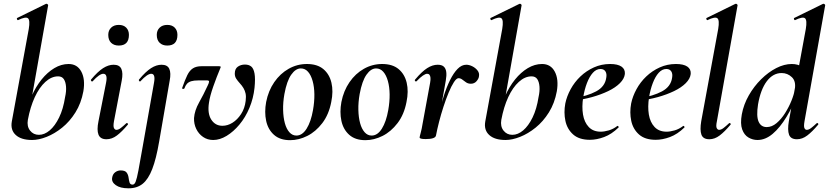

<svg xmlns="http://www.w3.org/2000/svg" viewBox="-20 -746 4494 1041"><path d="M154 13Q95 13 65.5 -14Q36 -41 44 -87L136 -589Q144 -637 131.5 -647Q119 -657 78 -637Q74 -636 72 -642Q70 -648 74 -649L229 -725Q234 -727 238 -723Q242 -719 241 -717L131 -96Q125 -61 143 -38Q161 -15 191 -15Q221 -15 249.5 -39Q278 -63 300.5 -109Q323 -155 333 -220Q340 -251 338 -276.5Q336 -302 326 -317Q316 -332 295 -332Q259 -332 226 -302Q193 -272 168.5 -219Q144 -166 131 -96L120 -116Q129 -173 151.5 -224.5Q174 -276 205.5 -315Q237 -354 274.5 -376.5Q312 -399 352 -399Q399 -399 421 -357.5Q443 -316 432 -251Q420 -186 389 -136.5Q358 -87 317 -54Q276 -21 233 -4Q190 13 154 13Z M557 9Q524 9 514 -16Q504 -41 514 -89L555 -297Q565 -346 540 -346Q530 -346 515.5 -336Q501 -326 483 -306Q479 -302 475 -306.5Q471 -311 474 -315Q510 -358 539 -376.5Q568 -395 596 -395Q628 -395 638 -372.5Q648 -350 640 -309L598 -89Q593 -61 598 -51.5Q603 -42 611 -42Q622 -42 635 -52Q648 -62 664 -77Q668 -81 672 -77Q676 -73 672 -69Q641 -32 614 -11.5Q587 9 557 9ZM624 -499Q598 -499 582.5 -514Q567 -529 567 -557Q567 -581 582.5 -596Q598 -611 624 -611Q650 -611 664.5 -596Q679 -581 679 -557Q679 -499 624 -499Z M677 275Q632 275 608 258Q584 241 588 218Q591 198 604.5 188Q618 178 634 178Q658 178 666.5 189.5Q675 201 677 216.5Q679 232 682.5 243.5Q686 255 699 255Q709 255 715.5 239Q722 223 730.5 178Q739 133 754 47L815 -297Q824 -346 800 -346Q779 -346 742 -306Q739 -302 735 -306.5Q731 -311 734 -315Q770 -358 799 -376.5Q828 -395 856 -395Q888 -395 898 -372.5Q908 -350 900 -309L843 21Q827 115 805.5 170.5Q784 226 753.5 250.5Q723 275 677 275ZM887 -499Q861 -499 845.5 -514Q830 -529 830 -557Q830 -581 845.5 -596Q861 -611 887 -611Q913 -611 927.5 -596Q942 -581 942 -557Q942 -499 887 -499Z M1136 13Q1105 13 1081 -3.5Q1057 -20 1044 -47Q1031 -74 1032 -106Q1035 -147 1059.5 -190.5Q1084 -234 1106 -282Q1113 -296 1113.5 -303Q1114 -310 1103 -310H1055Q1031 -310 1016.5 -305.5Q1002 -301 993.5 -291.5Q985 -282 980 -267Q978 -263 972 -264Q966 -265 968 -270Q983 -313 995.5 -338.5Q1008 -364 1026 -375.5Q1044 -387 1073 -387H1166Q1174 -387 1176 -385Q1178 -383 1174 -375Q1155 -330 1136.5 -277.5Q1118 -225 1113 -189Q1104 -131 1125.5 -97.5Q1147 -64 1186 -64Q1214 -64 1240.5 -80.5Q1267 -97 1287 -127.5Q1307 -158 1312 -199Q1315 -223 1311.5 -239Q1308 -255 1300 -268.5Q1292 -282 1279 -296Q1269 -307 1261 -319Q1253 -331 1253 -347Q1253 -373 1269.5 -384.5Q1286 -396 1308 -396Q1329 -396 1342 -385.5Q1355 -375 1360 -347.5Q1365 -320 1360 -270Q1354 -213 1332.5 -161.5Q1311 -110 1278.5 -71Q1246 -32 1209 -9.5Q1172 13 1136 13Z M1553 14Q1498 14 1465.5 -15Q1433 -44 1423 -91Q1413 -138 1423 -193Q1435 -254 1467 -300.5Q1499 -347 1545 -373Q1591 -399 1644 -399Q1700 -399 1733 -371.5Q1766 -344 1777 -297.5Q1788 -251 1776 -193Q1763 -125 1727.5 -78.5Q1692 -32 1646 -9Q1600 14 1553 14ZM1587 -11Q1619 -11 1642.5 -48.5Q1666 -86 1677 -149Q1685 -194 1684.5 -234.5Q1684 -275 1675 -307Q1666 -339 1650 -357Q1634 -375 1611 -375Q1583 -375 1559 -341Q1535 -307 1522 -236Q1514 -191 1515 -150Q1516 -109 1524.5 -78Q1533 -47 1549 -29Q1565 -11 1587 -11Z M1961 14Q1906 14 1873.5 -15Q1841 -44 1831 -91Q1821 -138 1831 -193Q1843 -254 1875 -300.5Q1907 -347 1953 -373Q1999 -399 2052 -399Q2108 -399 2141 -371.5Q2174 -344 2185 -297.5Q2196 -251 2184 -193Q2171 -125 2135.5 -78.5Q2100 -32 2054 -9Q2008 14 1961 14ZM1995 -11Q2027 -11 2050.5 -48.5Q2074 -86 2085 -149Q2093 -194 2092.5 -234.5Q2092 -275 2083 -307Q2074 -339 2058 -357Q2042 -375 2019 -375Q1991 -375 1967 -341Q1943 -307 1930 -236Q1922 -191 1923 -150Q1924 -109 1932.5 -78Q1941 -47 1957 -29Q1973 -11 1995 -11Z M2344 -12 2334 -13Q2344 -66 2357 -120.5Q2370 -175 2385.5 -224Q2401 -273 2420 -311.5Q2439 -350 2461 -372.5Q2483 -395 2508 -395Q2524 -395 2541 -386.5Q2558 -378 2569 -364Q2580 -350 2577 -333Q2576 -320 2564 -306Q2552 -292 2533 -292Q2518 -292 2507 -299.5Q2496 -307 2486.5 -314.5Q2477 -322 2466 -322Q2455 -322 2441 -300.5Q2427 -279 2412.5 -244Q2398 -209 2384.5 -167.5Q2371 -126 2360.5 -85Q2350 -44 2344 -12ZM2288 8Q2269 8 2262 5.5Q2255 3 2255 0Q2255 -4 2261 -26Q2267 -48 2271 -74L2312 -297Q2315 -314 2314 -324.5Q2313 -335 2308.5 -340.5Q2304 -346 2296 -346Q2287 -346 2272.5 -336Q2258 -326 2239 -306Q2235 -302 2231 -306.5Q2227 -311 2231 -315Q2267 -358 2296 -376.5Q2325 -395 2353 -395Q2375 -395 2386 -385Q2397 -375 2399.5 -356Q2402 -337 2397 -309L2344 -12Q2341 8 2288 8Z M2721 13Q2662 13 2632.5 -14Q2603 -41 2611 -87L2703 -589Q2711 -637 2698.5 -647Q2686 -657 2645 -637Q2641 -636 2639 -642Q2637 -648 2641 -649L2796 -725Q2801 -727 2805 -723Q2809 -719 2808 -717L2698 -96Q2692 -61 2710 -38Q2728 -15 2758 -15Q2788 -15 2816.5 -39Q2845 -63 2867.5 -109Q2890 -155 2900 -220Q2907 -251 2905 -276.5Q2903 -302 2893 -317Q2883 -332 2862 -332Q2826 -332 2793 -302Q2760 -272 2735.5 -219Q2711 -166 2698 -96L2687 -116Q2696 -173 2718.5 -224.5Q2741 -276 2772.5 -315Q2804 -354 2841.5 -376.5Q2879 -399 2919 -399Q2966 -399 2988 -357.5Q3010 -316 2999 -251Q2987 -186 2956 -136.5Q2925 -87 2884 -54Q2843 -21 2800 -4Q2757 13 2721 13Z M3178 12Q3120 12 3087.5 -17Q3055 -46 3045.5 -91Q3036 -136 3045 -185Q3053 -224 3074 -262.5Q3095 -301 3127 -331.5Q3159 -362 3200 -380.5Q3241 -399 3288 -399Q3329 -399 3349.5 -385Q3370 -371 3368 -345Q3365 -319 3341 -295Q3317 -271 3277.5 -252Q3238 -233 3189.5 -219.5Q3141 -206 3091 -201L3093 -214Q3164 -225 3212 -250.5Q3260 -276 3267 -324Q3271 -346 3262.5 -359Q3254 -372 3236 -372Q3213 -372 3194.5 -351.5Q3176 -331 3162.5 -296Q3149 -261 3142 -218Q3134 -167 3141 -125Q3148 -83 3172 -57.5Q3196 -32 3237 -32Q3256 -32 3280.5 -39Q3305 -46 3327 -63Q3329 -65 3332.5 -61Q3336 -57 3334 -55Q3296 -18 3255.5 -3Q3215 12 3178 12Z M3535 12Q3477 12 3444.5 -17Q3412 -46 3402.5 -91Q3393 -136 3402 -185Q3410 -224 3431 -262.5Q3452 -301 3484 -331.5Q3516 -362 3557 -380.5Q3598 -399 3645 -399Q3686 -399 3706.5 -385Q3727 -371 3725 -345Q3722 -319 3698 -295Q3674 -271 3634.5 -252Q3595 -233 3546.5 -219.5Q3498 -206 3448 -201L3450 -214Q3521 -225 3569 -250.5Q3617 -276 3624 -324Q3628 -346 3619.5 -359Q3611 -372 3593 -372Q3570 -372 3551.5 -351.5Q3533 -331 3519.5 -296Q3506 -261 3499 -218Q3491 -167 3498 -125Q3505 -83 3529 -57.5Q3553 -32 3594 -32Q3613 -32 3637.5 -39Q3662 -46 3684 -63Q3686 -65 3689.5 -61Q3693 -57 3691 -55Q3653 -18 3612.5 -3Q3572 12 3535 12Z M3826 9Q3792 9 3783 -16Q3774 -41 3782 -89L3874 -589Q3882 -637 3869.5 -647Q3857 -657 3816 -637Q3812 -636 3810 -642Q3808 -648 3812 -649L3967 -725Q3972 -727 3976 -723Q3980 -719 3979 -717L3867 -89Q3861 -61 3866 -51.5Q3871 -42 3879 -42Q3890 -42 3903 -52Q3916 -62 3932 -77Q3936 -81 3940 -77Q3944 -73 3940 -69Q3909 -32 3882 -11.5Q3855 9 3826 9Z M4087 13Q4061 13 4038 -0.5Q4015 -14 4004 -44.5Q3993 -75 4002 -126Q4012 -180 4040 -229Q4068 -278 4107 -316.5Q4146 -355 4189 -377Q4232 -399 4273 -399Q4306 -399 4331.5 -383Q4357 -367 4359 -332L4309 -246Q4280 -171 4244.5 -112.5Q4209 -54 4169.5 -20.5Q4130 13 4087 13ZM4137 -57Q4165 -57 4190.5 -78.5Q4216 -100 4236.5 -132.5Q4257 -165 4271 -199.5Q4285 -234 4289 -260Q4297 -305 4273.5 -327.5Q4250 -350 4218 -350Q4171 -350 4137.5 -305.5Q4104 -261 4090 -180Q4080 -116 4093 -86.5Q4106 -57 4137 -57ZM4301 9Q4267 9 4258 -16Q4249 -41 4257 -89L4349 -589Q4357 -637 4344.5 -647Q4332 -657 4291 -637Q4287 -636 4285 -642Q4283 -648 4287 -649L4442 -725Q4447 -727 4451 -723Q4455 -719 4454 -717L4342 -89Q4337 -61 4341.5 -51.5Q4346 -42 4354 -42Q4365 -42 4378 -52Q4391 -62 4407 -77Q4411 -81 4415 -77Q4419 -73 4415 -69Q4384 -32 4357 -11.5Q4330 9 4301 9Z"/></svg>

Font: Cormorant Light
Style: Italic
Weight: 300
Italic angle: -10°
Designer: Christian Thalmann (Catharsis Fonts)
Foundry: Catharsis Fonts
Version: Version 4.000